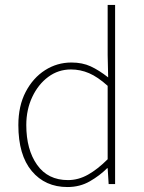

<svg xmlns="http://www.w3.org/2000/svg" viewBox="-20 -742 580 774"><path d="M252 12Q162 12 108 -52.5Q54 -117 54 -238Q54 -315 83.5 -371.5Q113 -428 161.5 -459Q210 -490 268 -490Q312 -490 345.5 -474.5Q379 -459 416 -430L414 -520V-722H444V0H418L414 -64H412Q382 -34 342 -11Q302 12 252 12ZM254 -16Q296 -16 335 -38Q374 -60 414 -100V-396Q374 -432 339 -447Q304 -462 266 -462Q215 -462 174.5 -432Q134 -402 110 -351Q86 -300 86 -238Q86 -139 129.5 -77.5Q173 -16 254 -16Z"/></svg>

Font: Source Sans 3 ExtraLight ExtraLight
Style: Regular
Weight: 250
Version: Version 3.052;hotconv 1.1.0;makeotfexe 2.6.0